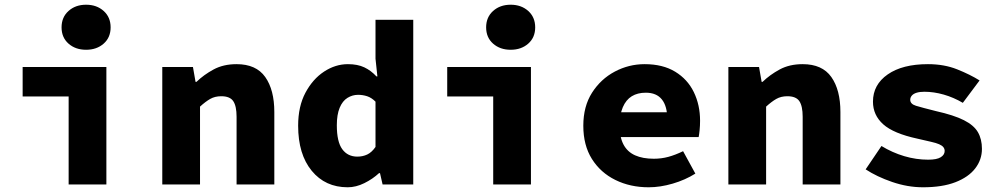

<svg xmlns="http://www.w3.org/2000/svg" viewBox="-20 -782 4240 814"><path d="M271 0V-373H76V-498H431V0ZM345 -571Q300 -571 270.5 -597Q241 -623 241 -666Q241 -709 270.5 -735.5Q300 -762 345 -762Q390 -762 419.5 -735.5Q449 -709 449 -666Q449 -623 419.5 -597Q390 -571 345 -571Z M668 0V-498H798L809 -435H813Q844 -465 885.5 -487.5Q927 -510 983 -510Q1066 -510 1104.5 -455.5Q1143 -401 1143 -307V0H983V-287Q983 -332 969 -353Q955 -374 918 -374Q891 -374 871 -362.5Q851 -351 828 -330V0Z M1454 12Q1359 12 1301.5 -58Q1244 -128 1244 -249Q1244 -331 1275 -389Q1306 -447 1354 -478.5Q1402 -510 1455 -510Q1496 -510 1524.5 -496.5Q1553 -483 1576 -458H1580L1572 -533V-698H1732V0H1602L1591 -48H1587Q1560 -23 1524.5 -5.5Q1489 12 1454 12ZM1495 -118Q1518 -118 1537 -127Q1556 -136 1572 -159V-351Q1555 -368 1536.5 -374Q1518 -380 1498 -380Q1474 -380 1453 -367Q1432 -354 1420 -325Q1408 -296 1408 -251Q1408 -181 1431 -149.5Q1454 -118 1495 -118Z M2071 0V-373H1876V-498H2231V0ZM2145 -571Q2100 -571 2070.5 -597Q2041 -623 2041 -666Q2041 -709 2070.5 -735.5Q2100 -762 2145 -762Q2190 -762 2219.5 -735.5Q2249 -709 2249 -666Q2249 -623 2219.5 -597Q2190 -571 2145 -571Z M2730 12Q2652 12 2589 -19Q2526 -50 2489.5 -108Q2453 -166 2453 -249Q2453 -331 2490 -389Q2527 -447 2586.5 -478.5Q2646 -510 2713 -510Q2790 -510 2842.5 -478Q2895 -446 2921.5 -391.5Q2948 -337 2948 -270Q2948 -249 2946 -229.5Q2944 -210 2942 -201H2572V-306H2832L2809 -277Q2809 -332 2786 -360.5Q2763 -389 2718 -389Q2683 -389 2658.5 -374Q2634 -359 2620.5 -327.5Q2607 -296 2607 -249Q2607 -200 2623.5 -169Q2640 -138 2672.5 -123.5Q2705 -109 2752 -109Q2784 -109 2813.5 -117Q2843 -125 2876 -141L2928 -46Q2885 -19 2832 -3.5Q2779 12 2730 12Z M3068 0V-498H3198L3209 -435H3213Q3244 -465 3285.5 -487.5Q3327 -510 3383 -510Q3466 -510 3504.5 -455.5Q3543 -401 3543 -307V0H3383V-287Q3383 -332 3369 -353Q3355 -374 3318 -374Q3291 -374 3271 -362.5Q3251 -351 3228 -330V0Z M3893 12Q3828 12 3762.5 -10.5Q3697 -33 3650 -64L3717 -163Q3763 -135 3813.5 -120Q3864 -105 3915 -105Q3952 -105 3968.5 -115.5Q3985 -126 3985 -142Q3985 -151 3979.5 -158Q3974 -165 3961.5 -170.5Q3949 -176 3926.5 -181Q3904 -186 3870 -194Q3768 -216 3724.5 -255Q3681 -294 3681 -351Q3681 -423 3743.5 -466.5Q3806 -510 3914 -510Q3983 -510 4038 -488Q4093 -466 4133 -441L4062 -346Q4023 -369 3981 -381Q3939 -393 3899 -393Q3880 -393 3866.5 -389Q3853 -385 3846 -377Q3839 -369 3839 -359Q3839 -341 3863.5 -333.5Q3888 -326 3948 -311Q4024 -294 4066.5 -272.5Q4109 -251 4126 -221.5Q4143 -192 4143 -151Q4143 -105 4114.5 -68Q4086 -31 4030.5 -9.5Q3975 12 3893 12Z"/></svg>

Font: Source Code Pro ExtraLight ExtraBold
Style: Regular
Weight: 800
Monospace: yes
Version: Version 1.018;hotconv 1.0.116;makeotfexe 2.5.65601